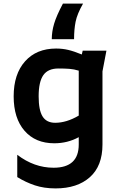

<svg xmlns="http://www.w3.org/2000/svg" viewBox="-20 -804 660 1068"><path d="M572 -522 550 -407V0Q550 119 480 181.5Q410 244 289 244Q225 244 174 227Q123 210 76 181V57Q170 129 278 129Q418 129 418 0V-41Q356 -7 282 -7Q177 -7 116.5 -76.5Q56 -146 56 -268Q56 -392 119.5 -463Q183 -534 292 -534Q327 -534 359 -526.5Q391 -519 435 -501L440 -522ZM418 -161V-411Q392 -419 366.5 -421Q341 -423 305 -423Q247 -423 221 -386Q195 -349 195 -268Q195 -191 217 -156Q239 -121 287 -121Q350 -121 418 -161ZM268 -586Q268 -628 281 -672Q294 -716 330 -784H442Q409 -726 400.5 -683Q392 -640 392 -586Z"/></svg>

Font: AmikoBold
Style: Bold
Weight: 700
Designer: Pablo Impallari, Rodrigo Fuenzalida, Andres Torresi
Foundry: Impallari Type
Version: Version 1.000; ttfautohint (v1.3)